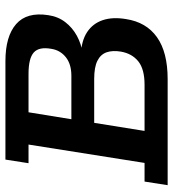

<svg xmlns="http://www.w3.org/2000/svg" viewBox="14 -636 623 690"><g transform="rotate(-90 325.0 -291.5)"><path d="M4 0 17 -83H84L150 -500H83L96 -583H450Q539 -583 583 -544.5Q627 -506 615 -429Q610 -394 590 -368Q570 -342 540.5 -326Q511 -310 476 -305L472 -312Q523 -310 554 -289.5Q585 -269 597 -233.5Q609 -198 601 -150Q590 -77 536 -38.5Q482 0 385 0ZM199 -83H365Q421 -83 449 -105.5Q477 -128 484 -168Q489 -198 481.5 -219.5Q474 -241 451 -252.5Q428 -264 386 -264H228ZM241 -346H397Q439 -346 464 -366Q489 -386 494 -418Q502 -462 481 -481Q460 -500 404 -500H266Z"/></g></svg>

Font: Rokkitt SemiBold
Style: Italic
Weight: 600
Italic angle: -9°
Designer: Vernon Adams
Foundry: Vernon Adams
Version: Version 3.103